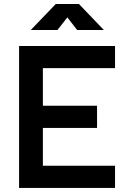

<svg xmlns="http://www.w3.org/2000/svg" viewBox="-20 -918 626 938"><path d="M73.2 0V-693.4H542V-585H189.5V-401.4H454.1V-293H189.5V-108.4H542V0ZM130.4 -771.5 252.4 -898.4H365.7L487.3 -771.5H356.9L309.1 -833L260.7 -771.5Z"/></svg>

Font: Caskaydia Cove SemiBold
Style: Regular
Weight: 600
Monospace: yes
Designer: Aaron Bell
Foundry: Saja Typeworks
Version: Version 4.300; ttfautohint (v1.8.3)